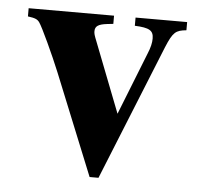

<svg xmlns="http://www.w3.org/2000/svg" viewBox="-41 -504 583 560"><g transform="rotate(5 250.0 -223.5)"><path d="M485 -461H334V-437C377 -435 389 -428 389 -404C389 -392 386 -378 378 -359L306 -177L227 -380C219 -400 218 -404 218 -411C218 -426 228 -432 253 -435L271 -437V-461H21V-437C43 -434 49 -431 55 -423C64 -411 101 -331 121 -282L241 14H267L427 -382C446 -428 454 -434 485 -437Z"/></g></svg>

Font: STIXGeneral
Style: Bold
Weight: 700
Designer: MicroPress Inc., with final additions and corrections provided by Coen Hoffman, Elsevier (retired)
Version: Version 1.1.0